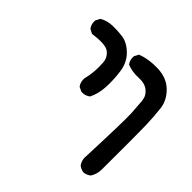

<svg xmlns="http://www.w3.org/2000/svg" viewBox="-133 -507 766 766"><g transform="rotate(45 250.0 -124.5)"><path d="M431 127Q415 125 403 115Q393 101 392 84Q401 -138 398.5 -176Q396 -214 394 -239.5Q392 -265 372.5 -281.5Q353 -298 318.5 -296Q284 -294 255 -306Q243 -322 245 -343L255 -362Q296 -378 347.5 -376Q399 -374 430.5 -343Q462 -312 467 -272.5Q472 -233 473.5 -182.5Q475 -132 474 68Q474 93 460 115Q447 125 431 127ZM197 -95 178 -104Q166 -120 168 -142Q174 -165 176 -189.5Q178 -214 176 -239.5Q174 -265 153.5 -281.5Q133 -298 64 -288L45 -298Q33 -314 35 -335L45 -354Q68 -368 96.5 -369Q125 -370 155.5 -366Q186 -362 214.5 -334Q243 -306 249 -263Q255 -220 253 -179Q251 -138 235 -106Q218 -93 197 -95Z"/></g></svg>

Font: NaniFont Regular
Style: Regular
Weight: 400
Designer: Nanigashitei
Version: Version 1.036